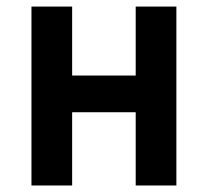

<svg xmlns="http://www.w3.org/2000/svg" viewBox="-20 -570 639 590"><path d="M76.7 0V-549.8H201.7V-337.9H397V-549.8H522V0H397V-225.1H201.7V0Z"/></svg>

Font: UDEV Gothic 35
Style: Bold
Weight: 700
Version: v2.1.0; ttfautohint (v1.8.4.7-5d5b-dirty) -l 6 -r 45 -G 200 